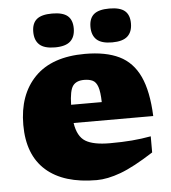

<svg xmlns="http://www.w3.org/2000/svg" viewBox="-53 -772 746 836"><g transform="rotate(-5 320.5 -354.0)"><path d="M332.5 -537Q423.5 -537 482 -508.5Q540.5 -480 570.8 -415.2Q601 -350.5 605.5 -241.5H257.5Q266.5 -182 301 -161Q335.5 -140 407.5 -140Q461 -140 503.5 -143.5Q546 -147 587 -154.5V-84Q500 -28 441.8 -6.5Q383.5 15 336.5 15Q192 15 115.2 -53Q38.5 -121 38.5 -252Q38.5 -384 113.2 -460.5Q188 -537 332.5 -537ZM319 -424.5Q285 -424.5 270 -404Q255 -383.5 253.5 -321.5H387.5Q386.5 -366 379 -388Q371.5 -410 356.8 -417.2Q342 -424.5 319 -424.5ZM205.5 -576.5Q159 -576.5 138 -595.8Q117 -615 117 -652Q117 -689 138 -706.8Q159 -724.5 205.5 -724.5Q252 -724.5 273 -706.8Q294 -689 294 -652Q294 -615 273 -595.8Q252 -576.5 205.5 -576.5ZM455.5 -576.5Q409 -576.5 388 -595.8Q367 -615 367 -652Q367 -689 388 -706.8Q409 -724.5 455.5 -724.5Q502 -724.5 523 -706.8Q544 -689 544 -652Q544 -615 523 -595.8Q502 -576.5 455.5 -576.5Z"/></g></svg>

Font: Newsreader Caption ExtraBold
Style: Regular
Weight: 800
Designer: Hugues Gentile
Foundry: Production Type
Version: Version 1.001